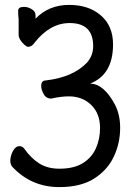

<svg xmlns="http://www.w3.org/2000/svg" viewBox="-20 -739 540 783"><path d="M222 24Q107 24 29 -60Q22 -70 22 -84Q22 -102 32.5 -122.5Q43 -143 60 -143Q70 -143 78 -134Q106 -94 140 -72.5Q174 -51 222 -51Q281 -51 317.5 -73.5Q354 -96 371 -134Q388 -172 388 -217Q388 -276 352 -311Q316 -346 261 -346Q229 -346 189 -337Q168 -337 158 -355.5Q148 -374 148 -388Q148 -411 167 -411Q278 -424 335 -484Q360 -513 360 -551Q360 -645 264 -645Q184 -645 121 -565Q110 -548 94 -548Q89 -548 79.5 -556.5Q70 -565 63.5 -575Q57 -585 56 -595V-660Q54 -678 54 -695Q54 -711 78 -711Q94 -711 109.5 -701.5Q125 -692 125 -677V-663Q179 -719 262 -719Q342 -719 391.5 -676Q441 -633 441 -558Q441 -434 347 -398Q403 -398 449 -312Q470 -271 470 -218Q470 -155 444 -100Q418 -45 363.5 -10.5Q309 24 222 24Z"/></svg>

Font: LXGW WenKai Mono TC
Style: Bold
Weight: 700
Designer: LXGW / Fontworks Inc.
Foundry: LXGW / Fontworks Inc.
Version: Version 1.330